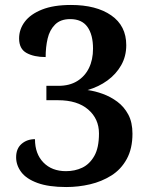

<svg xmlns="http://www.w3.org/2000/svg" viewBox="-20 -744 603 774"><path d="M247 10Q176 10 131 -6.5Q86 -23 65.5 -50.5Q45 -78 45 -110Q45 -145 67 -164Q89 -183 121 -183Q121 -124 155 -89Q189 -54 246 -54Q282 -54 311.5 -68Q341 -82 360 -115Q379 -148 379 -206Q379 -265 335.5 -302.5Q292 -340 214 -340H167V-398H216Q260 -398 291 -417Q322 -436 338.5 -469.5Q355 -503 355 -548Q355 -604 332.5 -635.5Q310 -667 263 -667Q224 -667 202 -645Q180 -623 172 -588.5Q164 -554 164 -514Q117 -514 87 -530.5Q57 -547 57 -589Q57 -626 80 -656.5Q103 -687 149.5 -705.5Q196 -724 266 -724Q368 -724 428.5 -682Q489 -640 489 -562Q489 -517 468.5 -481Q448 -445 413 -419.5Q378 -394 333 -381Q363 -377 394.5 -365.5Q426 -354 453 -334Q480 -314 497 -282.5Q514 -251 514 -205Q514 -145 491 -103Q468 -61 429 -36.5Q390 -12 343 -1Q296 10 247 10Z"/></svg>

Font: Noto Serif Khmer SemiBold
Style: Regular
Weight: 600
Version: Version 2.003